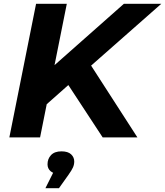

<svg xmlns="http://www.w3.org/2000/svg" viewBox="-20 -720 865 1006"><path d="M209 -160 231 -348 629 -700H825L456 -375L349 -284ZM29 0 169 -700H330L190 0ZM518 0 318 -305 433 -414 700 0ZM218 266 282 138 292 191Q261 191 245 177Q229 163 229 141Q229 112 247.5 92.5Q266 73 302 73Q336 73 352.5 88.5Q369 104 369 126Q369 142 362.5 157Q356 172 338 197L289 266Z"/></svg>

Font: MOST Montserrat
Style: Bold Italic
Weight: 700
Italic angle: -11.3°
Designer: Julieta Ulanovsky
Foundry: Julieta Ulanovsky
Version: Version 8.000;March 11, 2024;FontCreator 15.0.0.2926 64-bit